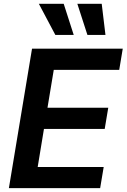

<svg xmlns="http://www.w3.org/2000/svg" viewBox="-20 -981 660 1001"><path d="M26.3 0 147 -727.3H620L601.6 -616.8H260.3L227.6 -419.4H544.4L525.9 -308.9H209.2L176.5 -110.4H520.6L502.1 0ZM182.5 -961.3H312.1L364.3 -799H268.5ZM510.3 -961.3 529.8 -799H435.7L383.2 -961.3Z"/></svg>

Font: Inter P Semi Bold
Style: Italic
Weight: 600
Italic angle: 9.39999°
Designer: Rasmus Andersson
Foundry: rsms
Version: Version 3.018;git-588b23468